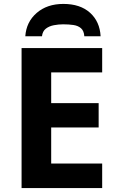

<svg xmlns="http://www.w3.org/2000/svg" viewBox="-20 -959 600 979"><path d="M501 0H90V-714H501V-590H241V-433H483V-309H241V-125H501ZM303 -939Q389 -939 439 -894Q489 -849 493 -774H410Q408 -802 393 -815Q378 -828 354.5 -831.5Q331 -835 302 -835Q279 -835 255 -830.5Q231 -826 214 -813Q197 -800 194 -774H109Q114 -847 167 -893Q220 -939 303 -939Z"/></svg>

Font: Noto IKEA Arabic
Style: Bold
Weight: 700
Designer: Monotype Design Team
Foundry: Monotype Imaging Inc.
Version: Version 1.200